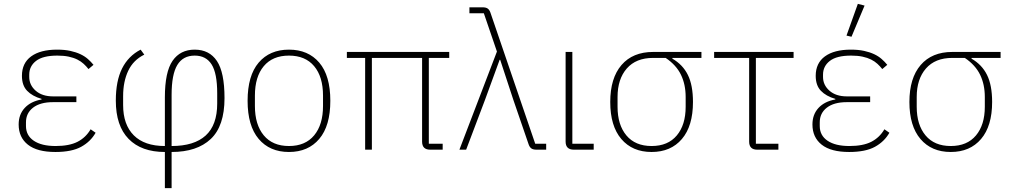

<svg xmlns="http://www.w3.org/2000/svg" viewBox="-20 -778 5248 998"><path d="M477 -88Q451 -42 402 -15Q353 12 268 12Q173 12 125 -26Q77 -64 77 -131Q77 -183 108.5 -217Q140 -251 196 -261V-264Q148 -278 121 -306Q94 -334 94 -384Q94 -450 142 -485Q190 -520 277 -520Q316 -520 345.5 -513.5Q375 -507 397.5 -496.5Q420 -486 436.5 -471.5Q453 -457 466 -441L440 -419Q429 -433 415 -446Q401 -459 382 -468.5Q363 -478 337.5 -483.5Q312 -489 278 -489Q203 -489 167.5 -461.5Q132 -434 132 -390V-378Q132 -336 165.5 -306.5Q199 -277 256 -277H377V-247H255Q189 -247 152 -218.5Q115 -190 115 -142V-123Q115 -74 155.5 -46.5Q196 -19 269 -19Q340 -19 383 -41Q426 -63 451 -106Z M837 12Q715 12 648.5 -56Q582 -124 582 -255Q582 -357 614.5 -422Q647 -487 711 -520L730 -494Q673 -466 646.5 -410Q620 -354 620 -278V-232Q620 -130 675.5 -74.5Q731 -19 837 -19V-272Q837 -404 877 -462Q917 -520 992 -520Q1068 -520 1107.5 -461Q1147 -402 1147 -268Q1147 -123 1075.5 -55.5Q1004 12 872 12V200H837ZM872 -19Q989 -19 1049 -73.5Q1109 -128 1109 -240V-293Q1109 -397 1080 -443Q1051 -489 992 -489Q931 -489 901.5 -440Q872 -391 872 -285Z M1482 12Q1382 12 1324.5 -56Q1267 -124 1267 -254Q1267 -385 1324.5 -452.5Q1382 -520 1482 -520Q1582 -520 1639.5 -452.5Q1697 -385 1697 -254Q1697 -124 1639.5 -56Q1582 12 1482 12ZM1482 -19Q1567 -19 1613 -74.5Q1659 -130 1659 -227V-281Q1659 -379 1613 -434Q1567 -489 1482 -489Q1397 -489 1351 -434Q1305 -379 1305 -281V-227Q1305 -130 1351 -74.5Q1397 -19 1482 -19Z M2209 -31H2281V0H2216Q2174 0 2174 -42V-477H1913V0H1878V-477H1783V-508H2315V-477H2209Z M2495 -709H2420V-740H2488Q2506 -740 2515 -733.5Q2524 -727 2529 -713L2762 -31H2819V0H2769Q2751 0 2742 -6.5Q2733 -13 2728 -27L2648 -260L2580 -467H2577L2501 -259L2403 0H2368L2563 -510Z M3066 0H2963Q2920 0 2920 -42V-508H2955V-31H3066Z M3475 -477V-473Q3529 -442 3555.5 -388.5Q3582 -335 3582 -248Q3582 -123 3524.5 -55.5Q3467 12 3367 12Q3267 12 3209.5 -55.5Q3152 -123 3152 -248Q3152 -372 3210.5 -440Q3269 -508 3375 -508H3626V-477ZM3375 -477Q3286 -477 3238 -422Q3190 -367 3190 -274V-223Q3190 -129 3236 -74Q3282 -19 3367 -19Q3452 -19 3498 -74Q3544 -129 3544 -223V-274Q3544 -339 3519.5 -389.5Q3495 -440 3440 -477Z M3916 0Q3874 0 3874 -42V-477H3692V-508H4105V-477H3909V-31H4026V0Z M4603 -88Q4577 -42 4528 -15Q4479 12 4394 12Q4299 12 4251 -26Q4203 -64 4203 -131Q4203 -183 4234.5 -217Q4266 -251 4322 -261V-264Q4274 -278 4247 -306Q4220 -334 4220 -384Q4220 -450 4268 -485Q4316 -520 4403 -520Q4442 -520 4471.5 -513.5Q4501 -507 4523.5 -496.5Q4546 -486 4562.5 -471.5Q4579 -457 4592 -441L4566 -419Q4555 -433 4541 -446Q4527 -459 4508 -468.5Q4489 -478 4463.5 -483.5Q4438 -489 4404 -489Q4329 -489 4293.5 -461.5Q4258 -434 4258 -390V-378Q4258 -336 4291.5 -306.5Q4325 -277 4382 -277H4503V-247H4381Q4315 -247 4278 -218.5Q4241 -190 4241 -142V-123Q4241 -74 4281.5 -46.5Q4322 -19 4395 -19Q4466 -19 4509 -41Q4552 -63 4577 -106ZM4406 -587 4380 -593 4439 -758 4474 -749Z M5030 -477V-473Q5084 -442 5110.5 -388.5Q5137 -335 5137 -248Q5137 -123 5079.5 -55.5Q5022 12 4922 12Q4822 12 4764.5 -55.5Q4707 -123 4707 -248Q4707 -372 4765.5 -440Q4824 -508 4930 -508H5181V-477ZM4930 -477Q4841 -477 4793 -422Q4745 -367 4745 -274V-223Q4745 -129 4791 -74Q4837 -19 4922 -19Q5007 -19 5053 -74Q5099 -129 5099 -223V-274Q5099 -339 5074.5 -389.5Q5050 -440 4995 -477Z"/></svg>

Font: IBM Plex Sans ExtLt
Style: Regular
Weight: 200
Designer: Mike Abbink, Paul van der Laan, Pieter van Rosmalen
Foundry: Bold Monday
Version: Version 3.005